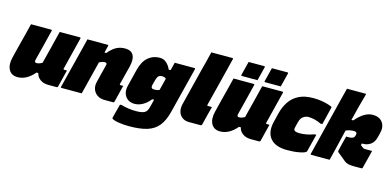

<svg xmlns="http://www.w3.org/2000/svg" viewBox="-91 -1262 4023 1969"><g transform="rotate(15 1920.5 -277.0)"><path d="M94 -550H308Q319 -550 316 -539Q296 -457 275 -374Q254 -291 233 -208Q227 -180 251 -180Q264 -180 278 -184Q292 -188 311 -199Q333 -286 355.5 -374.5Q378 -463 399 -550H613Q624 -550 621 -539Q579 -369 536 -199Q534 -193 537 -190Q539 -187 544 -187H573Q562 -142 550.5 -96.5Q539 -51 528 -6Q525 5 514 5H427Q374 5 339 -20.5Q304 -46 296 -86H277Q196 10 100 10Q34 10 6.5 -41Q-21 -92 0 -175Q18 -249 34.5 -314Q51 -379 70 -452Q76 -477 82 -501Q88 -525 94 -550Z M693 -550H907Q918 -550 915 -539Q906 -503 897 -465H916Q957 -515 998.5 -537.5Q1040 -560 1092 -560Q1157 -560 1180.5 -516.5Q1204 -473 1184 -392Q1172 -343 1159 -294Q1146 -245 1134 -196Q1132 -190 1135 -187Q1137 -184 1142 -184H1171Q1160 -140 1149 -95Q1138 -50 1127 -6Q1124 5 1113 5H1024Q978 5 946 -16.5Q914 -38 901 -74Q888 -110 899 -154Q910 -197 921.5 -245Q933 -293 946 -342Q954 -370 928 -370Q915 -370 901 -366Q887 -362 868 -352Q846 -264 824 -176Q802 -88 780 0H566Q555 0 558 -11L669 -452Q676 -479 682 -504Q688 -529 693 -550Z M1459 -560Q1495 -560 1519 -543Q1543 -526 1558 -504Q1573 -482 1578 -466H1599Q1604 -487 1609.5 -508Q1615 -529 1620 -550H1829Q1840 -550 1837 -539Q1807 -419 1775.5 -294Q1744 -169 1716 -57Q1692 41 1646.5 97.5Q1601 154 1526 177Q1451 200 1337 200Q1272 200 1219 191Q1166 182 1151 167Q1149 165 1150 159Q1160 121 1169.5 84.5Q1179 48 1189 10H1209Q1281 32 1365 32Q1406 32 1430.5 25.5Q1455 19 1467 7Q1479 -5 1484.5 -20.5Q1490 -36 1494 -50Q1499 -70 1504 -89.5Q1509 -109 1514 -129H1494Q1460 -85 1417 -60.5Q1374 -36 1329 -36Q1287 -36 1257.5 -57Q1228 -78 1216.5 -115Q1205 -152 1217 -199L1262 -380Q1285 -471 1336.5 -515.5Q1388 -560 1459 -560ZM1459 -240Q1466 -230 1492 -230Q1521 -230 1542 -241Q1550 -273 1558 -304.5Q1566 -336 1574 -368Q1567 -375 1556.5 -379Q1546 -383 1529 -383Q1507 -383 1493.5 -370Q1480 -357 1472 -326L1457 -269Q1453 -250 1459 -240Z M1902 -540Q1916 -589 1929.5 -646Q1943 -703 1955 -750H2178Q2190 -750 2186 -739Q2154 -610 2121.5 -480Q2089 -350 2056 -221Q2054 -214 2056 -212Q2058 -210 2065 -210H2106Q2093 -161 2080.5 -111Q2068 -61 2056 -11Q2052 0 2042 0H1918Q1876 0 1847 -21Q1818 -42 1807 -78Q1796 -114 1807 -160Z M2244 -550H2458Q2469 -550 2466 -539Q2446 -457 2425 -374Q2404 -291 2383 -208Q2377 -180 2401 -180Q2414 -180 2428 -184Q2442 -188 2461 -199Q2483 -286 2505.5 -374.5Q2528 -463 2549 -550H2763Q2774 -550 2771 -539Q2729 -369 2686 -199Q2684 -193 2687 -190Q2689 -187 2694 -187H2723Q2712 -142 2700.5 -96.5Q2689 -51 2678 -6Q2675 5 2664 5H2577Q2524 5 2489 -20.5Q2454 -46 2446 -86H2427Q2346 10 2250 10Q2184 10 2156.5 -41Q2129 -92 2150 -175Q2168 -249 2184.5 -314Q2201 -379 2220 -452Q2226 -477 2232 -501Q2238 -525 2244 -550ZM2350 -754H2515Q2526 -754 2523 -743L2486 -597H2321Q2310 -597 2313 -608ZM2597 -754H2762Q2773 -754 2770 -743L2733 -597H2568Q2557 -597 2560 -608Z M3087 -568Q3140 -568 3182 -560.5Q3224 -553 3251.5 -544Q3279 -535 3286 -531Q3292 -528 3291 -522Q3280 -475 3268 -428Q3256 -381 3245 -334H3225Q3191 -351 3156.5 -359.5Q3122 -368 3090 -368Q3060 -368 3035 -349.5Q3010 -331 3001 -298L2989 -253Q2985 -237 2982 -222Q2979 -207 2985 -199Q2997 -183 3044 -183Q3076 -183 3114 -189.5Q3152 -196 3194 -212H3214Q3202 -166 3190.5 -120Q3179 -74 3167 -27Q3166 -22 3162 -18Q3149 -5 3094 6Q3039 17 2965 17Q2838 17 2784 -49Q2730 -115 2759 -231L2783 -328Q2800 -396 2836.5 -450.5Q2873 -505 2934 -536.5Q2995 -568 3087 -568Z M3721 -560Q3793 -560 3826.5 -513Q3860 -466 3840 -393L3828 -347Q3815 -297 3780.5 -272Q3746 -247 3698 -247H3688L3683 -228Q3694 -220 3699 -216.5Q3704 -213 3714 -205Q3720 -201 3729 -200.5Q3738 -200 3751 -200H3809Q3798 -154 3786 -106.5Q3774 -59 3762 -13Q3761 -5 3757 -2.5Q3753 0 3745 0H3664Q3630 0 3607 -6Q3584 -12 3568 -25Q3546 -43 3524 -61.5Q3502 -80 3479 -98Q3474 -102 3474 -108Q3474 -114 3476 -122Q3485 -160 3494.5 -198Q3504 -236 3514 -274H3547Q3595 -274 3604 -306L3606 -314Q3608 -323 3608.5 -328.5Q3609 -334 3604 -340Q3597 -350 3578 -350Q3559 -350 3535 -345.5Q3511 -341 3492 -331Q3472 -248 3452.5 -165.5Q3433 -83 3412 0H3218Q3207 0 3210 -11Q3250 -171 3290 -331.5Q3330 -492 3370 -652Q3377 -679 3383.5 -704Q3390 -729 3395 -750H3589Q3600 -750 3597 -739Q3577 -668 3558 -596.5Q3539 -525 3522 -453H3542Q3632 -560 3721 -560Z"/></g></svg>

Font: Recursive Sn Lnr St XBk
Style: Italic
Weight: 1000
Italic angle: -15°
Version: Version 1.079;hotconv 1.0.112;makeotfexe 2.5.65598; ttfautoh